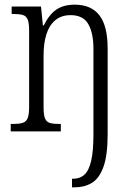

<svg xmlns="http://www.w3.org/2000/svg" viewBox="-20 -564 566 824"><path d="M289 240V203H295Q323 203 342 186Q361 169 371 127.5Q381 86 381 13V-354Q381 -422 359 -460.5Q337 -499 283 -499Q243 -499 217 -477Q191 -455 179 -416.5Q167 -378 167 -326V-102Q167 -70 173.5 -55Q180 -40 195 -36Q210 -32 235 -32H241V0H26V-32H36Q61 -32 76.5 -36.5Q92 -41 98.5 -56.5Q105 -72 105 -105V-433Q105 -466 98.5 -481Q92 -496 77 -500Q62 -504 37 -504H30V-536H156L164 -455H168Q191 -502 222 -523Q253 -544 301 -544Q371 -544 406.5 -498.5Q442 -453 442 -355V12Q442 102 424 152Q406 202 374 221Q342 240 301 240Z"/></svg>

Font: Noto Serif Ethiopic Condensed Light
Style: Regular
Weight: 300
Width: 3
Designer: Monotype Design Team
Foundry: Monotype Imaging Inc.
Version: Version 2.102